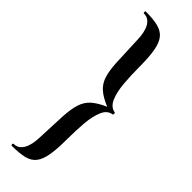

<svg xmlns="http://www.w3.org/2000/svg" viewBox="-285 -730 852 852"><g transform="rotate(45 141.5 -304.0)"><path d="M251 -298Q222 -294 208 -261Q194 -228 190 -179.5Q186 -131 186 -80Q186 -17 179.5 21.5Q173 60 157 81Q141 102 111 109.5Q81 117 33 117Q29 117 29 111Q29 105 33 105Q62 105 78 77.5Q94 50 95 -1Q98 -80 100.5 -131Q103 -182 113 -214Q123 -246 146 -266.5Q169 -287 210 -305Q169 -322 146 -342Q123 -362 113 -393Q103 -424 100.5 -475.5Q98 -527 95 -607Q94 -658 78 -685.5Q62 -713 33 -713Q29 -713 29 -719Q29 -725 33 -725Q80 -725 109.5 -717.5Q139 -710 155.5 -690Q172 -670 179 -631Q186 -592 186 -529Q186 -479 190 -430.5Q194 -382 208 -349Q222 -316 251 -311Q254 -311 254 -304.5Q254 -298 251 -298Z"/></g></svg>

Font: Cormorant SemiBold
Style: Regular
Weight: 600
Designer: Christian Thalmann (Catharsis Fonts)
Foundry: Catharsis Fonts
Version: Version 4.000